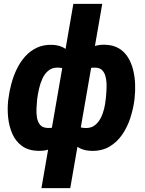

<svg xmlns="http://www.w3.org/2000/svg" viewBox="-20 -770 750 993"><path d="M676.3 -264.6 675.3 -254.4Q669.4 -208 654.3 -160.9Q639.2 -113.8 612.5 -74.5Q585.9 -35.2 546.1 -11.7Q506.3 11.7 451.7 10.3Q405.8 8.8 375.7 -14.2Q345.7 -37.1 328.6 -73Q311.5 -108.9 304.9 -150.1Q298.3 -191.4 299.3 -229.5L305.7 -278.8Q313 -319.8 329.1 -365.5Q345.2 -411.1 371.8 -450.9Q398.4 -490.7 435.5 -515.4Q472.7 -540 522 -538.6Q565.4 -537.6 594.7 -520Q624 -502.4 641.8 -473.4Q659.7 -444.3 668.5 -408.9Q677.2 -373.5 678.7 -336.2Q680.2 -298.8 676.3 -264.6ZM526.4 -254.4 527.8 -265.1Q528.8 -278.3 530.3 -297.6Q531.7 -316.9 531 -337.6Q530.3 -358.4 525.1 -376.7Q520 -395 508.3 -407Q496.6 -418.9 476.1 -419.9Q439 -422.4 414.3 -404.5Q389.6 -386.7 375.7 -357.4Q361.8 -328.1 356.4 -296.9L343.8 -213.4Q341.8 -184.6 348.1 -160.9Q354.5 -137.2 372.3 -122.8Q390.1 -108.4 423.3 -107.9Q451.2 -107.4 470 -121.8Q488.8 -136.2 500.5 -158.9Q512.2 -181.6 518.3 -206.8Q524.4 -231.9 526.4 -254.4ZM22 -248 23.4 -258.3Q27.8 -295.4 38.3 -335.2Q48.8 -375 66.4 -411.9Q84 -448.7 109.6 -477.5Q135.3 -506.3 169.9 -522.9Q204.6 -539.6 249.5 -538.1Q296.9 -536.6 326.9 -511Q356.9 -485.4 373 -446Q389.2 -406.7 394.8 -362.8Q400.4 -318.8 398.9 -281.2L392.6 -233.9Q385.3 -193.8 368.7 -150.1Q352.1 -106.4 325.4 -69.8Q298.8 -33.2 262.2 -10.7Q225.6 11.7 177.7 10.3Q126 8.8 93.3 -15.4Q60.5 -39.6 43.7 -78.1Q26.9 -116.7 22.2 -161.4Q17.6 -206.1 22 -248ZM172.4 -258.8 171.4 -248Q169.9 -231.4 168.7 -208Q167.5 -184.6 171.1 -162.4Q174.8 -140.1 186.8 -125Q198.7 -109.9 224.1 -108.4Q258.8 -106.4 283.2 -120.6Q307.6 -134.8 322 -159.9Q336.4 -185.1 341.8 -216.3L354 -296.9Q356.4 -325.7 352.3 -353.8Q348.1 -381.8 331.3 -400.9Q314.5 -419.9 279.3 -420.4Q249.5 -420.9 230 -404.5Q210.4 -388.2 199 -362.5Q187.5 -336.9 181.4 -309.1Q175.3 -281.2 172.4 -258.8ZM194.3 203.1 359.4 -750H508.8L343.3 203.1Z"/></svg>

Font: Roboto ExtraBold
Style: Italic
Weight: 800
Designer: Christian Robertson
Foundry: Google
Version: Version 3.009; 2024